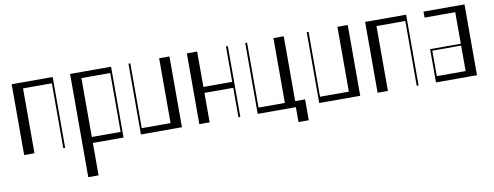

<svg xmlns="http://www.w3.org/2000/svg" viewBox="-67 -915 3918 1522"><g transform="rotate(-10 1892.5 -154.5)"><path d="M70 -570H400V0H385V-522H153V0H70Z M540 -570H870V0H623V261H540ZM855 -48V-522H623V-48Z M1010 -570H1025V-48H1257V-570H1340V0H1010Z M1480 0V-570H1563V-285H1795V-570H1810V0H1795V-237H1563V0Z M2260 -570V-48H2340V120H2257V0H1950V-570H1965V-48H2177V-570Z M2445 -570H2460V-48H2692V-570H2775V0H2445Z M2915 -570H3245V0H3230V-522H2998V0H2915Z M3385 -268H3632V-522H3385V-570H3715V0H3385ZM3632 -48V-253H3400V-48Z"/></g></svg>

Font: Facade Sud
Style: Regular
Weight: 100
Designer: Éléonore Fines
Foundry: Velvetyne Type Foundry
Version: Version 1.001;Glyphs 3.2 (3202)